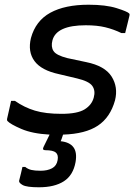

<svg xmlns="http://www.w3.org/2000/svg" viewBox="-20 -561 590 813"><path d="M240 -79Q308 -79 338.5 -98Q369 -117 377 -148Q385 -177 371 -197Q357 -217 306 -229L230 -247Q155 -263 126 -302.5Q97 -342 111 -400Q131 -473 193 -507Q255 -541 355 -541Q428 -541 474 -526.5Q520 -512 527 -504Q530 -500 528 -494Q523 -474 519 -457Q515 -440 510 -421H494Q461 -437 426 -445.5Q391 -454 343 -454Q219 -454 202 -390Q195 -363 206.5 -345Q218 -327 265 -315L345 -298Q424 -282 452.5 -237Q481 -192 467 -136Q447 -64 394.5 -29Q342 6 247 9Q244 20 241 27L237 37Q275 41 291 62.5Q307 84 300 125Q290 181 250.5 206.5Q211 232 145 232Q93 232 76 222.5Q59 213 61 204Q66 186 69 172Q72 158 75 146H87Q98 155 112.5 158.5Q127 162 152 162Q181 162 200.5 151.5Q220 141 224 117Q228 95 216.5 85Q205 75 172 75Q158 75 164 62L190 9Q117 5 70.5 -15Q24 -35 11 -49Q9 -53 10 -58Q15 -82 19.5 -100Q24 -118 27 -134H43Q83 -106 128 -92.5Q173 -79 240 -79Z"/></svg>

Font: Recursive Sn Lnr St
Style: Italic
Weight: 400
Italic angle: -15°
Version: Version 1.079;hotconv 1.0.112;makeotfexe 2.5.65598; ttfautoh